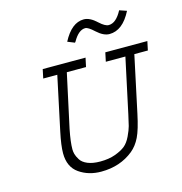

<svg xmlns="http://www.w3.org/2000/svg" viewBox="-110 -835 902 952"><g transform="rotate(-15 341.0 -359.0)"><path d="M144.5 -549.8H364.3L354.5 -503.9H255.9L196.3 -228.5Q183.6 -165 183.6 -127Q183.6 -115.2 187 -102.5Q190.4 -89.8 201.2 -72.3Q211.9 -54.7 237.8 -43.9Q263.7 -33.2 301.8 -33.2Q346.7 -33.2 379.9 -45.4Q413.1 -57.6 431.6 -72.8Q450.2 -87.9 464.4 -117.7Q478.5 -147.5 483.4 -166.5Q488.3 -185.5 496.1 -221.7L556.6 -503.9H456.1L465.8 -549.8H681.6L671.9 -503.9H602.5L541 -215.8Q524.4 -136.7 506.3 -99.6Q488.3 -62.5 460 -39.1Q391.6 16.6 293.9 16.6Q229.5 16.6 181.6 -16.6Q133.8 -49.8 133.8 -120.1Q133.8 -160.2 148.4 -228.5L207 -503.9H134.8ZM585.9 -733.4 623 -720.7Q578.1 -631.8 509.8 -631.8Q479.5 -631.8 445.3 -663.1Q415 -691.4 400.4 -691.4Q366.2 -691.4 336.9 -639.6Q335.9 -637.7 333 -634.8L296.9 -649.4Q341.8 -735.4 404.3 -735.4Q435.5 -735.4 470.7 -702.1Q499 -675.8 517.6 -675.8Q555.7 -675.8 585.9 -733.4Z"/></g></svg>

Font: Thabit-Oblique
Style: Oblique
Weight: 500
Designer: Regenerated by Nadim Shaikli
Foundry: MAK Alagha
Version: 0.01